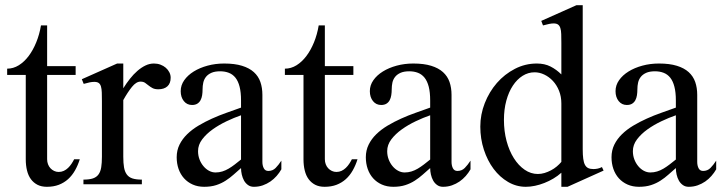

<svg xmlns="http://www.w3.org/2000/svg" viewBox="-20 -716 2809 746"><path d="M7.8 -424.8V-449.2Q31.7 -449.2 53 -462.4Q74.2 -475.6 91.3 -498.3Q108.4 -521 120.8 -551.5Q133.3 -582 139.2 -617.2H163.1V-459H273.9V-424.8H163.1V-97.2Q163.1 -86.9 166.5 -77.9Q169.9 -68.8 176 -62.3Q182.1 -55.7 190.4 -51.8Q198.7 -47.9 208 -47.9Q218.8 -47.9 228 -52.2Q237.3 -56.6 244.6 -63.7Q252 -70.8 257.8 -79.6Q263.7 -88.4 268.1 -97.2H290Q282.7 -73.7 271.5 -54Q260.3 -34.2 244.6 -20Q229 -5.9 208.5 2Q188 9.8 162.1 9.8Q141.1 9.8 125.7 2Q110.4 -5.9 100.1 -19.8Q89.8 -33.7 85 -53.5Q80.1 -73.2 80.1 -97.2V-424.8Z M376 -323.2Q376 -342.8 375.5 -356.7Q375 -370.6 372.3 -379.9Q369.6 -389.2 363.5 -393.6Q357.4 -397.9 346.2 -397.9Q338.4 -397.9 328.6 -396Q318.8 -394 305.2 -390.1L297.9 -408.2L435.1 -469.2H459V-373Q471.2 -392.6 484.9 -409.9Q498.5 -427.2 513.7 -440.4Q528.8 -453.6 544.9 -461.4Q561 -469.2 578.1 -469.2Q591.8 -469.2 603.5 -464.8Q615.2 -460.4 624 -452.9Q632.8 -445.3 637.9 -435.3Q643.1 -425.3 643.1 -414.1Q643.1 -392.1 630.4 -380.6Q617.7 -369.1 595.2 -369.1Q581.1 -369.1 572.5 -373.8Q564 -378.4 557.1 -384Q550.3 -389.6 543.5 -394.3Q536.6 -398.9 525.9 -398.9Q509.3 -398.9 492.7 -378.4Q476.1 -357.9 459 -327.1V-106.9Q459 -82.5 461.9 -65.7Q464.8 -48.8 472.7 -38.1Q480.5 -27.3 494.6 -22.7Q508.8 -18.1 531.2 -18.1V0H304.2V-18.1Q327.1 -18.1 341.3 -22.9Q355.5 -27.8 363 -38.6Q370.6 -49.3 373.3 -66.2Q376 -83 376 -106.9Z M999.5 -86.9Q999.5 -72.8 1004.9 -62.3Q1010.3 -51.8 1022.5 -51.8Q1039.6 -51.8 1051 -63.5Q1062.5 -75.2 1073.2 -91.8V-58.1Q1065.4 -44.4 1054.7 -32.2Q1043.9 -20 1030.5 -10.7Q1017.1 -1.5 1001 4.2Q984.9 9.8 966.3 9.8Q953.1 9.8 943.6 2.9Q934.1 -3.9 928.2 -14.4Q922.4 -24.9 919.4 -37.8Q916.5 -50.8 916.5 -63Q901.9 -50.3 887.7 -37.6Q873.5 -24.9 856.9 -14.2Q840.3 -3.4 820.1 3.2Q799.8 9.8 773.4 9.8Q748.5 9.8 728.8 1Q709 -7.8 695.1 -23.2Q681.2 -38.6 673.8 -59.6Q666.5 -80.6 666.5 -105Q666.5 -131.8 677.5 -154.1Q688.5 -176.3 707.3 -194.6Q726.1 -212.9 751 -227.8Q775.9 -242.7 803.5 -255.1Q831.1 -267.6 860.1 -277.8Q889.2 -288.1 916.5 -297.9V-326.2Q916.5 -357.4 910.9 -379.2Q905.3 -400.9 894.8 -414.1Q884.3 -427.2 869.1 -433.1Q854 -439 835.4 -439Q814.5 -439 801 -432.9Q787.6 -426.8 780 -417Q772.5 -407.2 769.8 -394.8Q767.1 -382.3 767.1 -369.1Q767.1 -356.9 765.4 -345.9Q763.7 -335 759 -326.4Q754.4 -317.9 746.3 -313Q738.3 -308.1 726.1 -308.1Q706.5 -308.1 694.3 -323.2Q682.1 -338.4 682.1 -361.8Q682.1 -384.8 695.8 -404.3Q709.5 -423.8 732.7 -438.2Q755.9 -452.6 786.4 -460.9Q816.9 -469.2 851.1 -469.2Q892.1 -469.2 920.4 -460.4Q948.7 -451.7 966.3 -435.8Q983.9 -419.9 991.7 -397.5Q999.5 -375 999.5 -347.2ZM916.5 -268.1Q889.6 -258.8 860.4 -244.9Q831.1 -231 806.4 -213.4Q781.7 -195.8 765.6 -174.6Q749.5 -153.3 749.5 -128.9Q749.5 -111.8 755.1 -96.9Q760.7 -82 770.3 -70.6Q779.8 -59.1 792 -52.5Q804.2 -45.9 817.4 -45.9Q831.1 -45.9 843.8 -49.8Q856.4 -53.7 868.4 -60.8Q880.4 -67.9 892.1 -76.9Q903.8 -85.9 916.5 -96.2Z M1086.9 -424.8V-449.2Q1110.8 -449.2 1132.1 -462.4Q1153.3 -475.6 1170.4 -498.3Q1187.5 -521 1200 -551.5Q1212.4 -582 1218.3 -617.2H1242.2V-459H1353V-424.8H1242.2V-97.2Q1242.2 -86.9 1245.6 -77.9Q1249 -68.8 1255.1 -62.3Q1261.2 -55.7 1269.5 -51.8Q1277.8 -47.9 1287.1 -47.9Q1297.9 -47.9 1307.1 -52.2Q1316.4 -56.6 1323.7 -63.7Q1331.1 -70.8 1336.9 -79.6Q1342.8 -88.4 1347.2 -97.2H1369.1Q1361.8 -73.7 1350.6 -54Q1339.4 -34.2 1323.7 -20Q1308.1 -5.9 1287.6 2Q1267.1 9.8 1241.2 9.8Q1220.2 9.8 1204.8 2Q1189.5 -5.9 1179.2 -19.8Q1168.9 -33.7 1164.1 -53.5Q1159.2 -73.2 1159.2 -97.2V-424.8Z M1734.4 -86.9Q1734.4 -72.8 1739.7 -62.3Q1745.1 -51.8 1757.3 -51.8Q1774.4 -51.8 1785.9 -63.5Q1797.4 -75.2 1808.1 -91.8V-58.1Q1800.3 -44.4 1789.6 -32.2Q1778.8 -20 1765.4 -10.7Q1752 -1.5 1735.8 4.2Q1719.7 9.8 1701.2 9.8Q1688 9.8 1678.5 2.9Q1668.9 -3.9 1663.1 -14.4Q1657.2 -24.9 1654.3 -37.8Q1651.4 -50.8 1651.4 -63Q1636.7 -50.3 1622.6 -37.6Q1608.4 -24.9 1591.8 -14.2Q1575.2 -3.4 1554.9 3.2Q1534.7 9.8 1508.3 9.8Q1483.4 9.8 1463.6 1Q1443.8 -7.8 1429.9 -23.2Q1416 -38.6 1408.7 -59.6Q1401.4 -80.6 1401.4 -105Q1401.4 -131.8 1412.4 -154.1Q1423.3 -176.3 1442.1 -194.6Q1460.9 -212.9 1485.8 -227.8Q1510.7 -242.7 1538.3 -255.1Q1565.9 -267.6 1595 -277.8Q1624 -288.1 1651.4 -297.9V-326.2Q1651.4 -357.4 1645.8 -379.2Q1640.1 -400.9 1629.6 -414.1Q1619.1 -427.2 1604 -433.1Q1588.9 -439 1570.3 -439Q1549.3 -439 1535.9 -432.9Q1522.5 -426.8 1514.9 -417Q1507.3 -407.2 1504.6 -394.8Q1502 -382.3 1502 -369.1Q1502 -356.9 1500.2 -345.9Q1498.5 -335 1493.9 -326.4Q1489.3 -317.9 1481.2 -313Q1473.1 -308.1 1460.9 -308.1Q1441.4 -308.1 1429.2 -323.2Q1417 -338.4 1417 -361.8Q1417 -384.8 1430.7 -404.3Q1444.3 -423.8 1467.5 -438.2Q1490.7 -452.6 1521.2 -460.9Q1551.8 -469.2 1585.9 -469.2Q1627 -469.2 1655.3 -460.4Q1683.6 -451.7 1701.2 -435.8Q1718.8 -419.9 1726.6 -397.5Q1734.4 -375 1734.4 -347.2ZM1651.4 -268.1Q1624.5 -258.8 1595.2 -244.9Q1565.9 -231 1541.3 -213.4Q1516.6 -195.8 1500.5 -174.6Q1484.4 -153.3 1484.4 -128.9Q1484.4 -111.8 1490 -96.9Q1495.6 -82 1505.1 -70.6Q1514.6 -59.1 1526.9 -52.5Q1539.1 -45.9 1552.2 -45.9Q1565.9 -45.9 1578.6 -49.8Q1591.3 -53.7 1603.3 -60.8Q1615.2 -67.9 1627 -76.9Q1638.7 -85.9 1651.4 -96.2Z M2161.1 -44.9Q2147 -32.2 2130.1 -22.2Q2113.3 -12.2 2095.2 -5.1Q2077.1 2 2058.8 5.9Q2040.5 9.8 2022.9 9.8Q1986.3 9.8 1954.1 -9Q1921.9 -27.8 1897.9 -59.8Q1874 -91.8 1860.1 -134.3Q1846.2 -176.8 1846.2 -224.1Q1846.2 -271 1863.5 -315.2Q1880.9 -359.4 1910.6 -393.6Q1940.4 -427.7 1980.5 -448.5Q2020.5 -469.2 2065.9 -469.2Q2096.2 -469.2 2119.1 -457.5Q2142.1 -445.8 2161.1 -426.8V-549.8Q2161.1 -569.3 2160.6 -583.5Q2160.2 -597.7 2157.2 -606.9Q2154.3 -616.2 2148.2 -620.6Q2142.1 -625 2130.9 -625Q2123.5 -625 2113.5 -623Q2103.5 -621.1 2089.8 -617.2L2083 -634.8L2219.7 -695.8H2244.1V-136.2Q2244.1 -114.3 2246.1 -99.4Q2248 -84.5 2252.9 -75.4Q2257.8 -66.4 2265.9 -62.7Q2273.9 -59.1 2286.1 -59.1Q2293.5 -59.1 2302 -60.8Q2310.5 -62.5 2318.8 -66.9L2325.2 -53.2L2185.1 9.8H2161.1ZM2161.1 -314Q2161.1 -340.8 2152.1 -363.3Q2143.1 -385.7 2128.2 -401.6Q2113.3 -417.5 2094.7 -426.3Q2076.2 -435.1 2057.1 -435.1Q2032.2 -435.1 2010.5 -421.4Q1988.8 -407.7 1972.7 -383.3Q1956.5 -358.9 1947.3 -325Q1938 -291 1938 -250Q1938 -206.5 1948.2 -168.2Q1958.5 -129.9 1976.6 -101.3Q1994.6 -72.8 2018.6 -56.4Q2042.5 -40 2069.8 -40Q2083 -40 2095.9 -43.9Q2108.9 -47.9 2120.8 -54.2Q2132.8 -60.5 2143.1 -69.1Q2153.3 -77.6 2161.1 -86.9Z M2689 -86.9Q2689 -72.8 2694.3 -62.3Q2699.7 -51.8 2711.9 -51.8Q2729 -51.8 2740.5 -63.5Q2752 -75.2 2762.7 -91.8V-58.1Q2754.9 -44.4 2744.1 -32.2Q2733.4 -20 2720 -10.7Q2706.5 -1.5 2690.4 4.2Q2674.3 9.8 2655.8 9.8Q2642.6 9.8 2633.1 2.9Q2623.5 -3.9 2617.7 -14.4Q2611.8 -24.9 2608.9 -37.8Q2606 -50.8 2606 -63Q2591.3 -50.3 2577.1 -37.6Q2563 -24.9 2546.4 -14.2Q2529.8 -3.4 2509.5 3.2Q2489.3 9.8 2462.9 9.8Q2438 9.8 2418.2 1Q2398.4 -7.8 2384.5 -23.2Q2370.6 -38.6 2363.3 -59.6Q2356 -80.6 2356 -105Q2356 -131.8 2366.9 -154.1Q2377.9 -176.3 2396.7 -194.6Q2415.5 -212.9 2440.4 -227.8Q2465.3 -242.7 2492.9 -255.1Q2520.5 -267.6 2549.6 -277.8Q2578.6 -288.1 2606 -297.9V-326.2Q2606 -357.4 2600.3 -379.2Q2594.7 -400.9 2584.2 -414.1Q2573.7 -427.2 2558.6 -433.1Q2543.5 -439 2524.9 -439Q2503.9 -439 2490.5 -432.9Q2477.1 -426.8 2469.5 -417Q2461.9 -407.2 2459.2 -394.8Q2456.5 -382.3 2456.5 -369.1Q2456.5 -356.9 2454.8 -345.9Q2453.1 -335 2448.5 -326.4Q2443.8 -317.9 2435.8 -313Q2427.7 -308.1 2415.5 -308.1Q2396 -308.1 2383.8 -323.2Q2371.6 -338.4 2371.6 -361.8Q2371.6 -384.8 2385.3 -404.3Q2398.9 -423.8 2422.1 -438.2Q2445.3 -452.6 2475.8 -460.9Q2506.3 -469.2 2540.5 -469.2Q2581.5 -469.2 2609.9 -460.4Q2638.2 -451.7 2655.8 -435.8Q2673.3 -419.9 2681.2 -397.5Q2689 -375 2689 -347.2ZM2606 -268.1Q2579.1 -258.8 2549.8 -244.9Q2520.5 -231 2495.8 -213.4Q2471.2 -195.8 2455.1 -174.6Q2439 -153.3 2439 -128.9Q2439 -111.8 2444.6 -96.9Q2450.2 -82 2459.7 -70.6Q2469.2 -59.1 2481.4 -52.5Q2493.7 -45.9 2506.8 -45.9Q2520.5 -45.9 2533.2 -49.8Q2545.9 -53.7 2557.9 -60.8Q2569.8 -67.9 2581.5 -76.9Q2593.3 -85.9 2606 -96.2Z"/></svg>

Font: YBG Bobotsari
Style: Regular
Weight: 400
Designer: R.S. Wihananto
Foundry: R.S. Wihananto
Version: Version 2.0.1